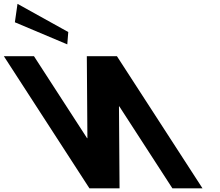

<svg xmlns="http://www.w3.org/2000/svg" viewBox="-400 -1000 1170 1019"><path d="M-37.7 -830 -42.9 -764.5 -321.1 -881.8 -307.1 -979.6ZM233.1 -435.6H231.4L234.5 -0.4H74.7L-379.5 -701.7H-219.7L62.2 -266.5H63.9L60.8 -701.7H220.6L674.8 -0.4H515Z"/></svg>

Font: Hussar
Style: BdOpOblSeven
Weight: 700
Foundry: Cannot Into Space Fonts
Version: Version 2.00